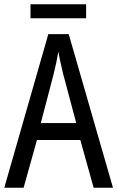

<svg xmlns="http://www.w3.org/2000/svg" viewBox="-20 -874 547 894"><path d="M381 -854H122V-789H381ZM416 0H506L300 -715H205L0 0H90L152 -222H354ZM274 -530 335 -301H170L230 -530C238 -562 246 -600 252 -634C256 -605 267 -560 274 -530Z"/></svg>

Font: Noto Sans Lao Looped Condensed
Style: Regular
Weight: 400
Width: 3
Designer: Mark Frömberg, Ben Mitchell
Foundry: The Fontpad Ltd
Version: Version 1.003